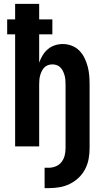

<svg xmlns="http://www.w3.org/2000/svg" viewBox="-20 -755 540 990"><path d="M210 215V110H231Q250 110 268 102.5Q286 95 297.5 80Q309 65 313.5 46.5Q318 28 318 9V-320Q318 -332 317 -343.5Q316 -355 313 -366Q310 -377 305 -387.5Q300 -398 292 -406.5Q284 -415 273 -419Q262 -423 250 -423Q238 -423 227 -419Q216 -415 208 -406.5Q200 -398 195 -387.5Q190 -377 187 -366Q184 -355 183 -343.5Q182 -332 182 -320V0H58V-578H17V-655H58V-735H182V-655H250V-578H182V-432Q189 -452 200 -470Q211 -488 227 -501.5Q243 -515 263 -521.5Q283 -528 304 -528Q327 -528 349.5 -519.5Q372 -511 388.5 -494.5Q405 -478 415.5 -456.5Q426 -435 432 -412.5Q438 -390 440 -366.5Q442 -343 442 -320V9Q442 37 437 64.5Q432 92 419 117Q406 142 385.5 161.5Q365 181 339.5 193.5Q314 206 286.5 210.5Q259 215 231 215Z"/></svg>

Font: Iosevka Term Curly Extrabold
Style: Regular
Weight: 800
Designer: Belleve Invis
Foundry: Belleve Invis
Version: Version 32.3.0